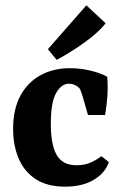

<svg xmlns="http://www.w3.org/2000/svg" viewBox="-20 -688 454 718"><path d="M29 -205Q29 -280 56.5 -330.5Q84 -381 132 -407Q180 -433 241 -433Q280 -433 318 -424Q356 -415 381 -401Q384 -364 381.5 -328Q379 -292 373 -258H309L288 -331Q284 -344 281 -351Q278 -358 273 -362Q267 -367 258 -371Q249 -375 238 -375Q210 -375 190 -340.5Q170 -306 170 -223Q170 -147 192 -108.5Q214 -70 266 -70Q298 -70 322 -81.5Q346 -93 359 -104L387 -82Q374 -42 331.5 -16Q289 10 223 10Q156 10 113 -18.5Q70 -47 49.5 -96Q29 -145 29 -205ZM159 -504 303 -668 375 -601Q357 -578 328 -554Q299 -530 264 -507Q229 -484 192 -464Z"/></svg>

Font: Rasa
Style: Regular
Weight: 400
Designer: Anna Giedrys (Yrsa+Rasa design), David Brezina (Yrsa art-direction, Rasa art-direction, design)
Foundry: Rosetta Type Foundry
Version: Version 2.004